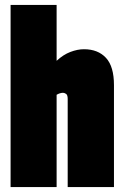

<svg xmlns="http://www.w3.org/2000/svg" viewBox="-20 -760 504 780"><path d="M23 0V-740H210V-513Q237 -538 266 -549Q295 -560 321 -560Q378 -560 410.5 -525Q443 -490 443 -414V0H255V-358Q255 -374 248.5 -378.5Q242 -383 236 -383Q224 -383 210 -375V0Z"/></svg>

Font: Georama Condensed Black
Style: Regular
Weight: 900
Width: 3
Designer: Jean-Baptiste Levee
Foundry: Production Type
Version: Version 1.000